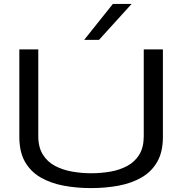

<svg xmlns="http://www.w3.org/2000/svg" viewBox="-20 -953 933 983"><path d="M79 -252V-700H176V-256Q176 -199 199.5 -161.5Q223 -124 262 -103.5Q301 -83 349 -74.5Q397 -66 447 -66Q498 -66 546 -74.5Q594 -83 632.5 -104Q671 -125 693.5 -162Q716 -199 716 -256V-700H814V-252Q814 -175 785 -124.5Q756 -74 705 -44.5Q654 -15 587.5 -2.5Q521 10 446 10Q372 10 305.5 -2.5Q239 -15 188 -44.5Q137 -74 108 -124.5Q79 -175 79 -252ZM411 -749 558 -933H654L487 -749Z"/></svg>

Font: Georama Extended
Style: Regular
Weight: 400
Width: 7
Designer: Jean-Baptiste Levee
Foundry: Production Type
Version: Version 1.000